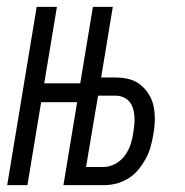

<svg xmlns="http://www.w3.org/2000/svg" viewBox="-20 -540 540 560"><path d="M1 0 87 -520H146L109 -297H214L251 -520H309L275 -314H317Q338 -314 357 -309Q376 -304 390.5 -292Q405 -280 415 -263.5Q425 -247 428.5 -227.5Q432 -208 431.5 -188Q431 -168 427 -147Q424 -129 419 -111Q414 -93 404.5 -76Q395 -59 383 -44.5Q371 -30 354 -19.5Q337 -9 319 -4.5Q301 0 283 0H165L205 -242H100L60 0ZM282 -53Q300 -53 317 -62.5Q334 -72 345 -87.5Q356 -103 361.5 -120.5Q367 -138 369 -155Q371 -167 372 -179Q373 -191 372 -202.5Q371 -214 367.5 -225Q364 -236 357 -244Q350 -252 339.5 -256.5Q329 -261 317 -261H266L231 -53Z"/></svg>

Font: Iosevka Light Oblique
Style: Regular
Weight: 300
Italic angle: -9°
Monospace: yes
Designer: Belleve Invis
Foundry: Belleve Invis
Version: Version 32.5.0; ttfautohint (v1.8.4)